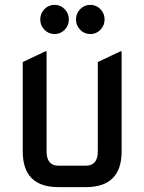

<svg xmlns="http://www.w3.org/2000/svg" viewBox="-20 -767 592 787"><path d="M219.7 0Q73.2 0 73.2 -146.5V-512.7L166 -556.6H170.9V-146.5Q170.9 -87.9 219.7 -87.9H332Q380.9 -87.9 380.9 -146.5V-512.7L473.6 -556.6H478.5V-146.5Q478.5 0 332 0ZM308.6 -645Q291.5 -662.6 291.5 -687.3Q291.5 -711.9 308.6 -729.5Q325.7 -747.1 350.1 -747.1Q374.5 -747.1 391.6 -729.5Q408.7 -711.9 408.7 -687.3Q408.7 -662.6 391.6 -645Q374.5 -627.4 350.1 -627.4Q325.7 -627.4 308.6 -645ZM162.1 -645Q145 -662.6 145 -687.3Q145 -711.9 162.1 -729.5Q179.2 -747.1 203.6 -747.1Q228 -747.1 245.1 -729.5Q262.2 -711.9 262.2 -687.3Q262.2 -662.6 245.1 -645Q228 -627.4 203.6 -627.4Q179.2 -627.4 162.1 -645Z"/></svg>

Font: Nova Square
Style: Book
Weight: 400
Version: Version 2.000